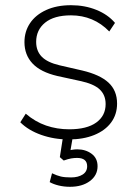

<svg xmlns="http://www.w3.org/2000/svg" viewBox="-20 -528 532 738"><path d="M244 8Q188 8 138.5 -9.5Q89 -27 58 -58L79 -91Q115 -60 157 -45.5Q199 -31 246 -31Q314 -31 350 -57Q386 -83 386 -128Q386 -163 363 -184.5Q340 -206 287 -217L200 -236Q136 -251 105 -284Q74 -317 74 -366Q74 -407 95.5 -439Q117 -471 157.5 -489.5Q198 -508 253 -508Q306 -508 350.5 -490Q395 -472 422 -440L400 -407Q370 -438 333 -453.5Q296 -469 253 -469Q188 -469 153.5 -441Q119 -413 119 -367Q119 -332 140.5 -310Q162 -288 209 -277L296 -257Q364 -241 397 -210.5Q430 -180 430 -130Q430 -88 407 -57Q384 -26 342 -9Q300 8 244 8ZM249 190Q226 190 205.5 185Q185 180 171 172L180 138Q199 147 214 150.5Q229 154 253 154Q280 154 297.5 143Q315 132 315 111Q315 79 276 79Q265 79 253.5 81Q242 83 225 89L210 76L225 -20H263L250 55L232 53Q244 50 255.5 48Q267 46 277 46Q309 46 332 63Q355 80 355 111Q355 146 325.5 168Q296 190 249 190Z"/></svg>

Font: Mulish ExtraLight
Style: Regular
Weight: 200
Designer: Vernon Adams
Foundry: Vernon Adams
Version: Version 3.603